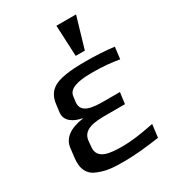

<svg xmlns="http://www.w3.org/2000/svg" viewBox="-176 -806 821 913"><g transform="rotate(-30 234.5 -350.0)"><path d="M134 -131 137 -162C144 -220 211 -224 269 -224H374L382 -286H294C235 -286 169 -291 176 -350L180 -380C184 -415 227 -432 307 -432H323C370 -432 416 -428 461 -420L469 -485C420 -491 368 -494 315 -494C267 -494 230 -492 202 -487C139 -477 98 -454 90 -385L85 -346C79 -298 124 -274 166 -267V-265C91 -254 51 -223 45 -174L39 -124C31 -63 52 -26 96 -10C142 8 174 10 239 10C291 10 354 4 430 -7L439 -78C366 -63 309 -56 267 -56C197 -56 125 -61 134 -131ZM336 -540 386 -710H278L286 -540Z"/></g></svg>

Font: Gamestation Display
Style: Italic
Weight: 400
Designer: Jonas Hecksher
Foundry: Jonas Hecksher, Playtypeª, e-types AS
Version: Version 1.003